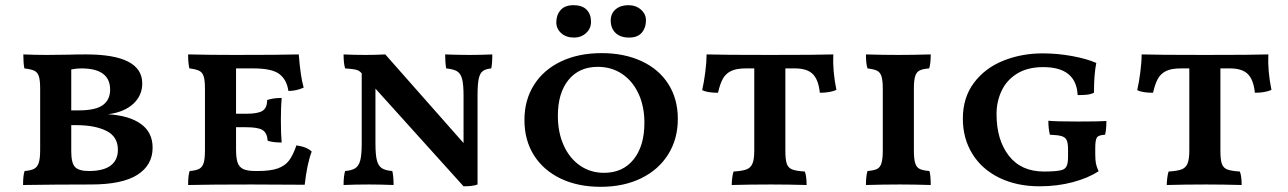

<svg xmlns="http://www.w3.org/2000/svg" viewBox="-20 -712 4972 741"><path d="M569 -142Q569 -75 510.5 -37.5Q452 0 331 0Q195 0 69 2Q69 -36 75 -52Q99 -54 111.5 -60.5Q124 -67 129.5 -83.5Q135 -100 135 -133V-370Q135 -402 130 -417.5Q125 -433 112.5 -439Q100 -445 74 -448Q70 -468 70 -502Q114 -500 162 -500L245 -501Q272 -502 312 -502Q529 -502 529 -390Q529 -343 494 -311Q459 -279 397 -271Q479 -266 524 -233.5Q569 -201 569 -142ZM294 -448Q274 -448 255 -444V-286H284Q349 -286 377 -306.5Q405 -327 405 -366Q405 -448 294 -448ZM435 -134Q435 -185 390.5 -207Q346 -229 275 -229H255V-128Q255 -82 270 -67Q285 -52 323 -52Q379 -52 407 -73Q435 -94 435 -134Z M1183 -127Q1165 -80 1156 1L951 0Q792 0 706 2Q706 -36 712 -52Q737 -54 749 -60.5Q761 -67 766 -83Q771 -99 771 -133V-370Q771 -402 766 -417.5Q761 -433 748.5 -439Q736 -445 711 -448Q706 -467 706 -502Q790 -500 890 -500Q1059 -500 1133 -502Q1140 -414 1152 -374Q1124 -361 1093 -361Q1087 -404 1058.5 -426Q1030 -448 958 -448H891V-273H930Q976 -273 993.5 -284.5Q1011 -296 1011 -326Q1035 -334 1067 -334Q1064 -298 1064 -249Q1064 -195 1067 -162Q1032 -162 1013 -169Q1011 -199 993.5 -210Q976 -221 930 -221H891V-136Q891 -102 897 -84.5Q903 -67 919 -59.5Q935 -52 966 -52H975Q1024 -52 1052 -62Q1080 -72 1095.5 -92.5Q1111 -113 1124 -151Q1165 -145 1183 -127Z M1880 -502Q1880 -466 1876 -448Q1854 -446 1843 -437.5Q1832 -429 1827.5 -407.5Q1823 -386 1823 -343V0Q1806 7 1769 7L1429 -370V-158Q1429 -115 1434.5 -93.5Q1440 -72 1453.5 -63Q1467 -54 1494 -52Q1499 -32 1499 2Q1447 0 1404 0Q1350 0 1306 2Q1306 -33 1312 -52Q1338 -54 1351.5 -63Q1365 -72 1370.5 -93.5Q1376 -115 1376 -158V-429L1374 -431Q1366 -440 1354 -443Q1342 -446 1312 -448Q1306 -467 1306 -502Q1344 -500 1391 -500Q1429 -500 1467 -502L1769 -160V-343Q1769 -386 1763.5 -407Q1758 -428 1744.5 -436.5Q1731 -445 1702 -448Q1698 -471 1698 -502Q1748 -500 1793 -500Q1836 -500 1880 -502Z M2004 -249Q2004 -326 2041 -384.5Q2078 -443 2145.5 -475Q2213 -507 2302 -507Q2389 -507 2456 -476Q2523 -445 2559.5 -387.5Q2596 -330 2596 -253Q2596 -176 2559 -116.5Q2522 -57 2454.5 -24Q2387 9 2298 9Q2210 9 2143.5 -23Q2077 -55 2040.5 -113Q2004 -171 2004 -249ZM2467 -238Q2467 -302 2444 -351Q2421 -400 2380.5 -427Q2340 -454 2287 -454Q2215 -454 2174 -403.5Q2133 -353 2133 -265Q2133 -201 2155.5 -151Q2178 -101 2218.5 -73Q2259 -45 2311 -45Q2384 -45 2425.5 -97Q2467 -149 2467 -238ZM2127 -626Q2127 -654 2143.5 -673Q2160 -692 2193 -692Q2227 -692 2244 -674.5Q2261 -657 2261 -628Q2261 -602 2242 -584.5Q2223 -567 2195 -567Q2165 -567 2146 -584Q2127 -601 2127 -626ZM2337 -633Q2337 -660 2356 -676Q2375 -692 2405 -692Q2434 -692 2453.5 -675Q2473 -658 2473 -633Q2473 -605 2457 -586Q2441 -567 2408 -567Q2374 -567 2355.5 -585Q2337 -603 2337 -633Z M3208 -365Q3183 -354 3144 -354Q3139 -404 3117 -426Q3095 -448 3048 -448H3011V-130Q3011 -96 3016.5 -80Q3022 -64 3037.5 -58Q3053 -52 3086 -50Q3093 -33 3093 2Q3021 0 2955 0Q2874 0 2804 2Q2804 -11 2806 -26Q2808 -41 2811 -50Q2844 -52 2860.5 -58Q2877 -64 2884 -80.5Q2891 -97 2891 -130V-448H2859Q2822 -448 2801.5 -438Q2781 -428 2770 -408.5Q2759 -389 2751 -354Q2710 -354 2690 -364Q2697 -395 2702 -434Q2707 -473 2707 -502Q2767 -500 2952 -500Q3137 -500 3196 -502Q3193 -439 3208 -365Z M3328 -52Q3353 -54 3365 -60Q3377 -66 3382 -82.5Q3387 -99 3387 -132V-370Q3387 -402 3382 -417.5Q3377 -433 3365 -439Q3353 -445 3328 -448Q3322 -466 3322 -502Q3384 -500 3449 -500Q3502 -500 3572 -502Q3572 -466 3566 -448Q3541 -446 3529 -440Q3517 -434 3512 -418Q3507 -402 3507 -370V-132Q3507 -99 3512 -82.5Q3517 -66 3529.5 -60Q3542 -54 3567 -52Q3572 -36 3572 2Q3508 0 3452 0Q3390 0 3322 2Q3322 -33 3328 -52Z M3696 -254Q3696 -335 3738.5 -392Q3781 -449 3851.5 -477.5Q3922 -506 4004 -506Q4062 -506 4118.5 -495.5Q4175 -485 4211 -469Q4202 -425 4202 -354Q4189 -348 4174.5 -346.5Q4160 -345 4139 -345Q4134 -453 4006 -453Q3946 -453 3905.5 -428Q3865 -403 3845.5 -361.5Q3826 -320 3826 -272Q3826 -172 3873.5 -111Q3921 -50 4009 -50Q4054 -50 4075 -55Q4089 -58 4095.5 -69Q4102 -80 4102 -107V-134Q4102 -159 4097 -170.5Q4092 -182 4077.5 -186.5Q4063 -191 4032 -192Q4026 -215 4026 -246Q4053 -243 4139 -243Q4225 -243 4250 -245Q4250 -213 4245 -192Q4220 -191 4213.5 -181.5Q4207 -172 4207 -141V-119Q4207 -95 4209.5 -81.5Q4212 -68 4220 -51Q4180 -25 4120.5 -9Q4061 7 3992 7Q3904 7 3836.5 -26Q3769 -59 3732.5 -118.5Q3696 -178 3696 -254Z M4887 -365Q4862 -354 4823 -354Q4818 -404 4796 -426Q4774 -448 4727 -448H4690V-130Q4690 -96 4695.5 -80Q4701 -64 4716.5 -58Q4732 -52 4765 -50Q4772 -33 4772 2Q4700 0 4634 0Q4553 0 4483 2Q4483 -11 4485 -26Q4487 -41 4490 -50Q4523 -52 4539.5 -58Q4556 -64 4563 -80.5Q4570 -97 4570 -130V-448H4538Q4501 -448 4480.5 -438Q4460 -428 4449 -408.5Q4438 -389 4430 -354Q4389 -354 4369 -364Q4376 -395 4381 -434Q4386 -473 4386 -502Q4446 -500 4631 -500Q4816 -500 4875 -502Q4872 -439 4887 -365Z"/></svg>

Font: Vollkorn SC SemiBold
Style: Regular
Weight: 600
Designer: Friedrich Althausen
Foundry: Friedrich Althausen
Version: Version 4.015